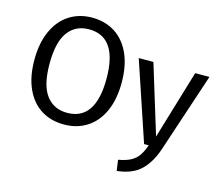

<svg xmlns="http://www.w3.org/2000/svg" viewBox="-123 -863 1429 1238"><g transform="rotate(15 592.0 -244.0)"><path d="M637 -344Q637 -232 600.5 -152Q564 -72 498.5 -30Q433 12 346 12Q259 12 193.5 -29Q128 -70 91.5 -150Q55 -230 55 -343Q55 -454 91.5 -535Q128 -616 194 -658.5Q260 -701 346 -701Q433 -701 498.5 -659.5Q564 -618 600.5 -538Q637 -458 637 -344ZM156 -343Q156 -200 206.5 -133Q257 -66 346 -66Q536 -66 536 -344Q536 -623 346 -623Q256 -623 206 -555Q156 -487 156 -343ZM998 3Q967 95 911.5 148.5Q856 202 753 213L743 141Q795 132 826 115Q857 98 875.5 71.5Q894 45 910 0H879L702 -527H800L941 -67L1079 -527H1174Z"/></g></svg>

Font: Fira GO
Style: Regular
Weight: 400
Designer: Carrois Corporate
Foundry: Carrois Corporate GbR
Version: Version 0.300